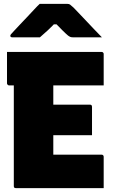

<svg xmlns="http://www.w3.org/2000/svg" viewBox="-20 -967 590 987"><path d="M16 -700H502Q506 -700 508 -698.5Q510 -697 511.5 -695Q513 -693 513 -689Q513 -648 513 -609Q513 -570 513 -528H27Q24 -528 21.5 -529.5Q19 -531 17.5 -533.5Q16 -536 16 -539Q16 -581 16 -620Q16 -659 16 -700ZM158 -429H442Q446 -429 448.5 -427.5Q451 -426 452 -423.5Q453 -421 453 -418Q453 -392 453 -368Q453 -344 453 -320.5Q453 -297 453 -272H158ZM62 0Q59 0 57 -0.5Q55 -1 53.5 -2.5Q52 -4 51.5 -6Q51 -8 51 -11Q51 -60 51 -119Q51 -178 51 -242.5Q51 -307 51 -374.5Q51 -442 51 -509Q51 -576 51 -639H260L254 -623Q254 -587 254 -549.5Q254 -512 254 -474Q254 -437 254 -399Q254 -361 254 -323Q254 -285 254 -247Q254 -209 254 -172H502Q507 -172 510 -169Q513 -166 513 -161Q513 -120 513 -80.5Q513 -41 513 0ZM184 -947Q202 -947 228.5 -947Q255 -947 281.5 -947Q308 -947 327 -947Q335 -947 340 -943.5Q345 -940 358 -928Q365 -921 381.5 -903.5Q398 -886 419.5 -863.5Q441 -841 463 -817.5Q485 -794 504 -775Q469 -775 431 -775Q393 -775 358 -775Q347 -775 342 -777Q337 -779 330 -784Q319 -793 300.5 -811.5Q282 -830 248 -865L299 -842Q282 -842 264.5 -842Q247 -842 229 -842L279 -865Q247 -831 225.5 -811Q204 -791 185 -775H44Q40 -775 37.5 -776Q35 -777 34 -779Q33 -781 33 -783Q33 -787 36.5 -791Q40 -795 52 -808Q64 -821 81.5 -839.5Q99 -858 118.5 -878.5Q138 -899 155 -917.5Q172 -936 184 -947Z"/></svg>

Font: Recursive Black
Style: Regular
Weight: 900
Version: Version 1.085